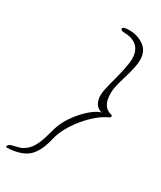

<svg xmlns="http://www.w3.org/2000/svg" viewBox="-228 -765 751 895"><g transform="rotate(30 147.5 -317.0)"><path d="M-33 63Q-35 61 -35 59Q-35 54 -29 48.5Q-23 43 -15 42Q-12 41 7 36.5Q26 32 34 28Q64 12 80 -16.5Q96 -45 104 -75Q112 -105 118 -124Q129 -160 150 -191.5Q171 -223 195 -247.5Q219 -272 240 -285.5Q261 -299 271 -299Q246 -307 236 -325Q226 -343 226 -366Q226 -383 230 -400.5Q234 -418 238 -435Q255 -497 262 -532.5Q269 -568 269 -587Q269 -631 244 -653Q219 -675 176 -675Q166 -675 161 -678.5Q156 -682 156 -686Q156 -697 193 -697Q236 -697 270 -673Q304 -649 304 -601Q304 -566 283 -498Q262 -431 262 -400Q262 -385 265.5 -366.5Q269 -348 280.5 -333.5Q292 -319 316 -313Q320 -312 320 -307Q320 -302 315 -299Q278 -283 240.5 -247.5Q203 -212 174 -167.5Q145 -123 135 -81Q124 -33 108.5 -7Q93 19 79 30Q40 61 -33 63Z"/></g></svg>

Font: Square Peg
Style: Regular
Weight: 400
Designer: Robert E. Leuschke
Foundry: Robert E. Leuschke
Version: Version 1.010; ttfautohint (v1.8.4.7-5d5b)